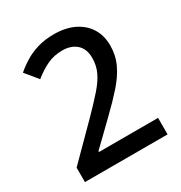

<svg xmlns="http://www.w3.org/2000/svg" viewBox="-170 -846 912 968"><g transform="rotate(-30 286.0 -362.0)"><path d="M526 0H45V-84L230 -270Q284 -325 319.5 -365.5Q355 -406 372.5 -443Q390 -480 390 -524Q390 -577 359 -604.5Q328 -632 277 -632Q229 -632 189.5 -613.5Q150 -595 109 -562L50 -634Q79 -659 113 -679.5Q147 -700 188.5 -712Q230 -724 281 -724Q349 -724 398 -700Q447 -676 473.5 -633.5Q500 -591 500 -533Q500 -476 477 -427Q454 -378 412 -330.5Q370 -283 312 -227L182 -101V-96H526Z"/></g></svg>

Font: Noto Traditional Nushu Medium
Style: Regular
Weight: 500
Version: Version 2.003